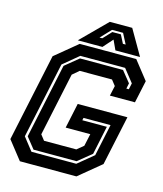

<svg xmlns="http://www.w3.org/2000/svg" viewBox="-125 -951 888 1043"><g transform="rotate(15 319.5 -429.0)"><path d="M86 0 5 -103 110 -597 235 -700H553L634 -597L607 -471H466L478.5 -528L454.5 -558.5H273L236 -527L160.5 -171.5L184 -141.5H365.5L402.5 -172L417.5 -241H279L309 -382H588.5L529 -103L404 0ZM133.5 -66H385.5L473 -138L511 -317H359L356 -303H494L460 -142L383.5 -80H141.5L92 -142L181 -562L257 -624H499L549 -562L542.5 -531H556.5L564 -566L507 -638H255L168 -566L77 -138ZM362 -858H488L570 -716H431.5L406.5 -770L358.5 -716H220ZM385 -819 330 -761H345.5L389.5 -808H437.5L461.5 -761H477L447 -819Z"/></g></svg>

Font: Tourney Thin
Style: Italic
Weight: 100
Italic angle: -12°
Designer: Tyler Finck
Foundry: Etcetera Type Co
Version: Version 1.015